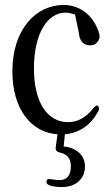

<svg xmlns="http://www.w3.org/2000/svg" viewBox="-20 -541 450 775"><path d="M30 -253C30 -100 106 -6 212 1L205 53C203 65 210 73 223 75C253 82 266 100 266 131C266 165 251 186 221 186C212 186 201 185 190 183C177 180 169 182 168 189C166 197 170 204 182 208C195 212 210 214 230 214C291 214 323 176 323 131C323 89 293 56 237 50L242 1C303 -5 346 -37 375 -89C381 -99 381 -106 376 -113C372 -118 364 -114 355 -102C325 -65 292 -48 254 -48C173 -48 117 -125 117 -265C117 -406 172 -490 244 -490C257 -490 269 -487 283 -482L298 -410C301 -373 318 -358 344 -358C361 -358 372 -366 379 -381C383 -389 383 -396 380 -406C361 -474 306 -521 237 -521C126 -521 30 -424 30 -253Z"/></svg>

Font: 寒蝉锦书宋 CompactLight
Style: Bold
Weight: 400
Width: 4
Designer: 寒蝉锦书宋{Warren} 思源宋体{Ryoko NISHIZUKA 西塚涼子 (kana & ideographs); Frank Grießhammer (Latin, Greek & Cyrillic); Wenlong ZHANG 
Foundry: Adobe & ChillType
Version: Version 2.000;Glyphs 3.1.1 (3135)